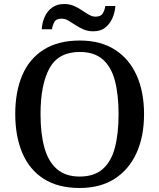

<svg xmlns="http://www.w3.org/2000/svg" viewBox="-20 -927 794 957"><path d="M377 10Q269 10 197.5 -36Q126 -82 91 -165Q56 -248 56 -359Q56 -470 91 -552Q126 -634 198 -679.5Q270 -725 378 -725Q481 -725 552.5 -679.5Q624 -634 661 -551.5Q698 -469 698 -358Q698 -247 660.5 -164.5Q623 -82 551.5 -36Q480 10 377 10ZM377 -47Q449 -47 491.5 -84Q534 -121 552.5 -190.5Q571 -260 571 -358Q571 -456 552.5 -525.5Q534 -595 491.5 -631.5Q449 -668 378 -668Q271 -668 226.5 -586.5Q182 -505 182 -358Q182 -260 201.5 -190.5Q221 -121 264 -84Q307 -47 377 -47ZM445 -771Q418 -771 396 -780.5Q374 -790 355.5 -802.5Q337 -815 320.5 -824.5Q304 -834 288 -834Q260 -834 251 -817.5Q242 -801 239 -781H188Q190 -815 203 -843.5Q216 -872 240 -889.5Q264 -907 300 -907Q327 -907 348.5 -897.5Q370 -888 388.5 -875.5Q407 -863 423.5 -853.5Q440 -844 456 -844Q483 -844 492.5 -860.5Q502 -877 505 -897H555Q553 -865 540 -836Q527 -807 504 -789Q481 -771 445 -771Z"/></svg>

Font: Noto Serif Armenian Medium
Style: Regular
Weight: 500
Version: Version 2.007